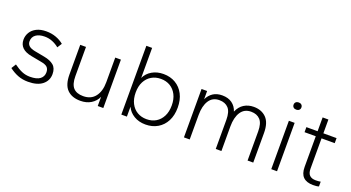

<svg xmlns="http://www.w3.org/2000/svg" viewBox="-48 -1205 3206 1752"><g transform="rotate(20 1555.0 -329.0)"><path d="M243 10Q190 10 145.5 -7Q101 -24 59 -56L87 -101Q129 -70 165.5 -54.5Q202 -39 244 -39Q310 -39 341.5 -63Q373 -87 373 -128Q373 -160 355.5 -177.5Q338 -195 290 -203L195 -221Q134 -232 104 -261.5Q74 -291 74 -338Q74 -376 93.5 -408.5Q113 -441 151.5 -460.5Q190 -480 246 -480Q297 -480 340.5 -464Q384 -448 416 -421L388 -377Q359 -401 323.5 -415.5Q288 -430 248 -430Q194 -430 162.5 -407Q131 -384 131 -342Q131 -316 149.5 -299Q168 -282 210 -274L305 -256Q365 -245 398 -217Q431 -189 431 -132Q431 -69 382.5 -29.5Q334 10 243 10Z M751 10Q669 10 623 -36Q577 -82 577 -182V-470H633V-187Q633 -109 664.5 -74Q696 -39 761 -39Q837 -39 877 -91Q917 -143 917 -231V-470H972V0H918V-89Q897 -43 854 -16.5Q811 10 751 10Z M1384 10Q1319 10 1271 -19Q1223 -48 1201 -96V0H1147V-668H1203V-376Q1225 -424 1273 -452Q1321 -480 1384 -480Q1450 -480 1501 -450Q1552 -420 1580.5 -365Q1609 -310 1609 -235Q1609 -160 1580.5 -105Q1552 -50 1501 -20Q1450 10 1384 10ZM1376 -39Q1428 -39 1467 -62.5Q1506 -86 1528.5 -130Q1551 -174 1551 -235Q1551 -296 1528.5 -339.5Q1506 -383 1467 -406.5Q1428 -430 1376 -430Q1325 -430 1285.5 -406.5Q1246 -383 1223.5 -339.5Q1201 -296 1201 -235Q1201 -174 1223.5 -130Q1246 -86 1285.5 -62.5Q1325 -39 1376 -39Z M1755 0V-470H1809V-390Q1829 -432 1865 -456Q1901 -480 1954 -480Q2012 -480 2050 -452.5Q2088 -425 2103 -377Q2125 -429 2166 -454.5Q2207 -480 2260 -480Q2336 -480 2382 -433.5Q2428 -387 2428 -287V0H2373V-283Q2373 -361 2341 -395.5Q2309 -430 2252 -430Q2186 -430 2152.5 -378Q2119 -326 2119 -238V0H2064V-283Q2064 -361 2032.5 -395.5Q2001 -430 1944 -430Q1878 -430 1844.5 -378Q1811 -326 1811 -238V0Z M2603 0V-470H2659V0ZM2631 -588Q2614 -588 2603.5 -597.5Q2593 -607 2593 -623Q2593 -639 2603.5 -648.5Q2614 -658 2631 -658Q2648 -658 2658.5 -648.5Q2669 -639 2669 -623Q2669 -607 2658.5 -597.5Q2648 -588 2631 -588Z M3010 6Q2947 6 2914.5 -25.5Q2882 -57 2882 -124V-421H2773V-470H2882V-604H2938V-470H3066V-421H2938V-127Q2938 -83 2958.5 -63Q2979 -43 3018 -43Q3030 -43 3044 -44Q3058 -45 3066 -47V-1Q3057 3 3041 4.5Q3025 6 3010 6Z"/></g></svg>

Font: Gantari Light
Style: Regular
Weight: 300
Designer: Anugrah Pasau
Foundry: Lafontype
Version: Version 1.000; ttfautohint (v1.8.3)